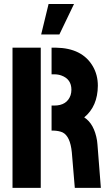

<svg xmlns="http://www.w3.org/2000/svg" viewBox="-20 -916 533 936"><path d="M180.7 -748 216.8 -896.5H340.8L269.5 -748ZM41 0V-683.6H178.7V0ZM231.4 -279.3V-401.4H244.1Q306.6 -401.4 324.2 -452.1Q328.1 -464.8 328.1 -478.5Q328.1 -530.3 279.3 -547.9Q263.7 -553.7 244.1 -553.7H231.4V-683.6H252.9Q380.9 -681.6 432.6 -592.8Q457 -550.8 457 -498Q456.1 -397.5 390.6 -343.8Q439.5 -312.5 453.1 -230.5Q454.1 -220.7 455.1 -211.9L471.7 0H344.7L330.1 -173.8Q322.3 -252 285.2 -270.5Q267.6 -278.3 242.2 -279.3Z"/></svg>

Font: Post No Bills Jaffna ExtraBold
Style: Regular
Weight: 800
Designer: Kosala Senevirathne, Siva Puranthara, Lasantha Premarathna, Tharique Azeez
Foundry: Mooniak
Version: Version 1.220 ; ttfautohint (v1.6)